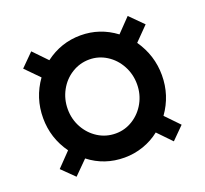

<svg xmlns="http://www.w3.org/2000/svg" viewBox="-96 -619 791 740"><g transform="rotate(-20 300.0 -248.5)"><path d="M494 -97 548 -41 498 9 444 -47Q414 -23 376.5 -10Q339 3 299 3Q217 3 154 -46L99 9L48 -41L103 -98Q55 -165 55 -247Q55 -330 103 -397L48 -453L100 -505L154 -449Q219 -498 299 -498Q378 -498 442 -450L496 -506L550 -452L495 -396Q542 -328 542 -247Q542 -164 494 -97ZM440 -247Q440 -288 421 -323Q402 -358 369.5 -378.5Q337 -399 299 -399Q260 -399 227 -378.5Q194 -358 175 -323Q156 -288 156 -247Q156 -206 175 -171.5Q194 -137 226.5 -116.5Q259 -96 299 -96Q337 -96 369.5 -116.5Q402 -137 421 -171.5Q440 -206 440 -247Z"/></g></svg>

Font: Muli-Bold
Style: Bold
Weight: 700
Version: Version 2.000